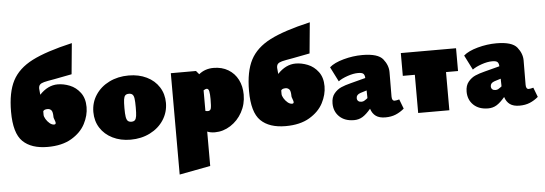

<svg xmlns="http://www.w3.org/2000/svg" viewBox="-58 -895 3882 1368"><g transform="rotate(-5 1883.0 -211.0)"><path d="M557 -248Q557 -188 526 -128.5Q495 -69 427.5 -29Q360 11 257 11Q140 11 79 -48.5Q18 -108 18 -261Q18 -400 61 -482.5Q104 -565 204.5 -616.5Q305 -668 492 -711L471 -490Q448 -485 346 -466Q292 -457 271 -451.5Q250 -446 241 -436.5Q232 -427 232 -408Q232 -402 236 -364Q295 -427 366 -427Q408 -427 452 -409.5Q496 -392 526.5 -351.5Q557 -311 557 -248ZM328 -155Q328 -161 322 -176.5Q316 -192 316 -196Q316 -235 305.5 -246.5Q295 -258 279 -258Q254 -258 247 -245V-219Q247 -207 257.5 -189Q268 -171 284 -157.5Q300 -144 316 -144Q328 -144 328 -155Z M602 -208Q602 -276 638 -330.5Q674 -385 736 -415.5Q798 -446 875 -446Q947 -446 1003.5 -418.5Q1060 -391 1091.5 -341.5Q1123 -292 1123 -229Q1123 -162 1087.5 -107Q1052 -52 989.5 -20.5Q927 11 850 11Q778 11 721.5 -17Q665 -45 633.5 -94.5Q602 -144 602 -208ZM906 -215Q906 -257 903 -278Q900 -299 891 -307.5Q882 -316 865 -316Q848 -316 839.5 -307.5Q831 -299 828 -278.5Q825 -258 825 -217Q825 -175 828.5 -154Q832 -133 841 -124.5Q850 -116 867 -116Q883 -116 891.5 -124.5Q900 -133 903 -153.5Q906 -174 906 -215Z M1680 -239Q1680 -170 1648.5 -113Q1617 -56 1564.5 -22.5Q1512 11 1453 11Q1421 11 1398 1V247L1176 289V-436H1356L1377 -411Q1421 -447 1482 -447Q1542 -447 1587 -420Q1632 -393 1656 -346Q1680 -299 1680 -239ZM1420 -303Q1412 -303 1398 -294V-147Q1407 -144 1415 -144Q1433 -144 1437.5 -160Q1442 -176 1442 -227Q1442 -263 1438 -283Q1434 -303 1420 -303Z M2259 -248Q2259 -188 2228 -128.5Q2197 -69 2129.5 -29Q2062 11 1959 11Q1842 11 1781 -48.5Q1720 -108 1720 -261Q1720 -400 1763 -482.5Q1806 -565 1906.5 -616.5Q2007 -668 2194 -711L2173 -490Q2150 -485 2048 -466Q1994 -457 1973 -451.5Q1952 -446 1943 -436.5Q1934 -427 1934 -408Q1934 -402 1938 -364Q1997 -427 2068 -427Q2110 -427 2154 -409.5Q2198 -392 2228.5 -351.5Q2259 -311 2259 -248ZM2030 -155Q2030 -161 2024 -176.5Q2018 -192 2018 -196Q2018 -235 2007.5 -246.5Q1997 -258 1981 -258Q1956 -258 1949 -245V-219Q1949 -207 1959.5 -189Q1970 -171 1986 -157.5Q2002 -144 2018 -144Q2030 -144 2030 -155Z M2807 -40Q2779 -16 2746.5 -2.5Q2714 11 2672 11Q2629 11 2604 -7Q2579 -25 2568 -60Q2536 -22 2509 -5.5Q2482 11 2448 11Q2382 11 2343.5 -26Q2305 -63 2305 -121Q2305 -165 2327 -191.5Q2349 -218 2377.5 -230.5Q2406 -243 2446 -253L2553 -281Q2553 -299 2544.5 -310Q2536 -321 2505 -321Q2471 -321 2429 -306.5Q2387 -292 2363 -274L2310 -379Q2344 -409 2411.5 -427.5Q2479 -446 2546 -446Q2658 -446 2693.5 -401.5Q2729 -357 2729 -308L2728 -133Q2728 -102 2748 -102Q2760 -102 2781 -108ZM2556 -137V-147L2555 -192L2510 -178Q2480 -168 2480 -144Q2480 -130 2488.5 -122.5Q2497 -115 2511 -115Q2522 -115 2530 -119Q2538 -123 2545.5 -129Q2553 -135 2556 -137Z M3216 -273H3130V0H2907V-273H2821V-436H3216Z M3766 -40Q3738 -16 3705.5 -2.5Q3673 11 3631 11Q3588 11 3563 -7Q3538 -25 3527 -60Q3495 -22 3468 -5.5Q3441 11 3407 11Q3341 11 3302.5 -26Q3264 -63 3264 -121Q3264 -165 3286 -191.5Q3308 -218 3336.5 -230.5Q3365 -243 3405 -253L3512 -281Q3512 -299 3503.5 -310Q3495 -321 3464 -321Q3430 -321 3388 -306.5Q3346 -292 3322 -274L3269 -379Q3303 -409 3370.5 -427.5Q3438 -446 3505 -446Q3617 -446 3652.5 -401.5Q3688 -357 3688 -308L3687 -133Q3687 -102 3707 -102Q3719 -102 3740 -108ZM3515 -137V-147L3514 -192L3469 -178Q3439 -168 3439 -144Q3439 -130 3447.5 -122.5Q3456 -115 3470 -115Q3481 -115 3489 -119Q3497 -123 3504.5 -129Q3512 -135 3515 -137Z"/></g></svg>

Font: Ysabeau Black
Style: Regular
Weight: 900
Designer: Christian Thalmann (Catharsis Fonts)
Version: Version 0.003